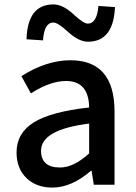

<svg xmlns="http://www.w3.org/2000/svg" viewBox="-20 -837 615 870"><path d="M100 -30Q55 -74 55 -146Q55 -234 134 -283Q212 -331 384 -350Q382 -470 279 -470Q208 -470 120 -414L77 -492Q191 -564 299 -564Q499 -564 499 -331V0H405L395 -63H392Q304 13 217 13Q145 13 100 -30ZM384 -142V-277Q166 -250 166 -154Q166 -78 252 -78Q314 -78 384 -142ZM289 -692Q242 -735 222 -735Q180 -735 175 -654L100 -659Q105 -817 222 -817Q264 -817 311 -774Q358 -730 378 -730Q419 -730 426 -810L501 -805Q494 -648 379 -648Q337 -648 289 -692Z"/></svg>

Font: Noto Sans S Chinese Medium
Style: Regular
Weight: 500
Designer: Ryoko NISHIZUKA  (kana & ideographs); Paul D. Hunt (Latin, Greek & Cyrillic); Wenlong ZHANG  (bopomofo); Sandoll Communi
Foundry: Adobe Systems Incorporated
Version: Version 1.000;PS 1;hotconv 1.0.78;makeotf.lib2.5.61930